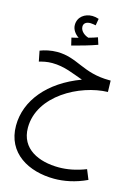

<svg xmlns="http://www.w3.org/2000/svg" viewBox="-157 -786 899 1261"><g transform="rotate(15 293.0 -155.0)"><path d="M224 -480C275 -493 349 -514 395 -531L380 -578C363 -572 343 -565 320 -559C297 -565 263 -587 263 -620C263 -642 280 -655 309 -655C322 -655 333 -652 345 -650L353 -696C339 -701 322 -704 309 -704C258 -704 212 -673 212 -617C212 -585 234 -558 258 -542C245 -539 232 -535 212 -531ZM342 394C407 394 484 380 562 343L535 277C469 303 408 314 352 314C217 314 89 259 89 114C89 -105 347 -243 536 -248L534 -325H525C344 -325 287 -416 147 -416C105 -416 62 -406 32 -394L46 -323C70 -330 98 -337 134 -337C219 -337 285 -304 350 -282C135 -202 10 -50 10 121C10 308 168 394 342 394Z"/></g></svg>

Font: Noto Sans Arabic SemCond
Style: Regular
Weight: 400
Width: 4
Designer: Monotype Design Team, Nadine Chahine, Nizar Qandah and Khaled Hosny
Foundry: Monotype Imaging Inc.
Version: Version 2.012